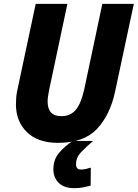

<svg xmlns="http://www.w3.org/2000/svg" viewBox="-20 -734 717 1000"><path d="M282 10Q417 10 485 -62.5Q553 -135 579 -255L677 -714H513L419 -270Q403 -197 375.5 -163Q348 -129 299 -129Q228 -129 228 -206Q228 -219 230.5 -234.5Q233 -250 236 -266L331 -714H166L70 -263Q66 -246 64.5 -226.5Q63 -207 63 -191Q63 -102 120 -46Q177 10 282 10ZM367 246Q393 246 412.5 242Q432 238 452 233L453 139Q440 143 427.5 146Q415 149 401 149Q376 149 376 121Q376 86 403 58Q430 30 465 0H359Q315 29 286.5 63.5Q258 98 258 148Q258 191 286 218.5Q314 246 367 246Z"/></svg>

Font: Noto Sans Display Extra
Style: Italic
Weight: 800
Italic angle: -12°
Designer: Monotype Design Team
Foundry: Monotype Imaging Inc.
Version: Version 1.900